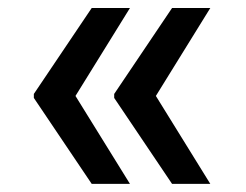

<svg xmlns="http://www.w3.org/2000/svg" viewBox="-20 -534 609 476"><path d="M302.2 -78.1H207.4L63.9 -291.2V-298.3H165.8ZM302.2 -514.2 165.8 -294H63.9V-301.1L207.4 -514.2ZM501.4 -78.1H406.6L263.1 -291.2V-298.3H365.1ZM501.4 -514.2 365.1 -294H263.1V-301.1L406.6 -514.2Z"/></svg>

Font: InterMG Medium
Style: Regular
Weight: 500
Designer: Rasmus Andersson
Foundry: rsms
Version: Version 3.019;December 26, 2023;FontCreator 15.0.0.2955 64-b